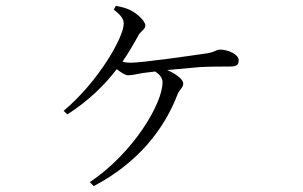

<svg xmlns="http://www.w3.org/2000/svg" viewBox="-20 -586 1040 658"><path d="M301 52C453 -28 543 -143 589 -264C596 -280 608 -286 608 -300C608 -313 585 -332 553 -346L664 -356C698 -358 745 -358 768 -358C794 -358 798 -366 798 -380C798 -400 761 -416 734 -416C721 -416 715 -406 681 -402C639 -396 469 -371 426 -371C417 -371 409 -372 400 -375C420 -404 438 -435 455 -466C464 -481 478 -485 478 -499C478 -513 453 -537 431 -549C417 -557 398 -562 377 -566L370 -553C393 -535 404 -522 404 -505C404 -458 317 -306 198 -206L211 -194C284 -241 337 -293 380 -349C394 -338 409 -328 419 -328C434 -328 452 -333 471 -336L512 -341C527 -331 537 -319 537 -304C537 -230 436 -61 288 38Z"/></svg>

Font: Noto Serif JP Light
Style: Regular
Weight: 300
Designer: Ryoko NISHIZUKA 西塚涼子 (kana & ideographs); Frank Grießhammer (Latin, Greek & Cyrillic); Wenlong ZHANG 张文龙 (bopomofo); San
Foundry: Adobe
Version: Version 2.001;hotconv 1.1.0;makeotfexe 2.6.0